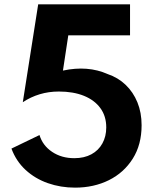

<svg xmlns="http://www.w3.org/2000/svg" viewBox="-20 -845 725 880"><path d="M324 15Q258 15 199.5 -5.5Q141 -26 97.5 -66Q54 -106 32.5 -164L161 -226Q175.5 -178 218.8 -149Q262 -120 320.5 -120Q366 -120 398.8 -137.8Q431.5 -155.5 449.2 -187.5Q467 -219.5 467 -261Q467 -312.5 440.2 -349.2Q413.5 -386 364.8 -405.8Q316 -425.5 249.5 -425.5Q203.5 -425.5 162 -413Q120.5 -400.5 84.5 -376.5L155 -825H576V-683H293L268.5 -521.5Q382.5 -546 473.5 -505.5Q521 -489.5 555.8 -456.2Q590.5 -423 609.8 -376Q629 -329 629 -271Q629 -182 588.5 -117.8Q548 -53.5 479 -19.2Q410 15 324 15Z"/></svg>

Font: Spartan Thin
Style: Bold
Weight: 700
Version: Version 1.004